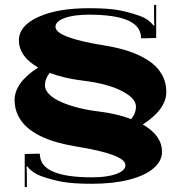

<svg xmlns="http://www.w3.org/2000/svg" viewBox="-20 -619 735 780"><path d="M135.1 -344.8Q56.8 -389.4 56.8 -455.4Q56.8 -514 135.1 -549.8Q213.3 -585.7 341.3 -585.7Q413.9 -585.7 457.2 -578.5Q500.4 -571.2 547.6 -554.6Q583 -542 603.6 -515.3L607.5 -516.2Q605.8 -526.2 605.8 -554.2V-598.8L614.5 -599.2V-464.6L553.3 -463.3L552.4 -472.9Q544.6 -559.4 341.3 -559.4Q280.2 -559.4 242.8 -545.9Q205.4 -532.3 205.4 -510.1Q205.4 -466.3 403.8 -434.4Q458 -425.7 501.7 -411.3Q545.5 -396.9 581.1 -374.3Q616.7 -351.8 636.1 -319.1Q655.6 -286.3 655.6 -245.6Q655.6 -174.8 559.9 -113.2Q638.1 -68.6 638.1 -2.6Q638.1 35.8 602.7 65.6Q567.3 95.3 502.6 111.5Q437.9 127.6 353.6 127.6Q281 127.6 237.8 120.4Q194.5 113.2 147.3 96.6Q111.9 83.9 91.3 57.3L87.4 58.1Q89.2 68.2 89.2 96.2V140.7L80.4 141.2V6.6L141.6 5.2L142.5 14.9Q150.3 101.4 353.6 101.4Q414.8 101.4 452.1 87.8Q489.5 74.3 489.5 52Q489.5 8.3 291.1 -23.6Q248.3 -30.6 211.8 -40.9Q175.3 -51.1 142.9 -67.1Q110.6 -83 88.1 -103.6Q65.6 -124.1 52.4 -151.9Q39.3 -179.6 39.3 -212.4Q39.3 -283.2 135.1 -344.8ZM513.1 -135.1Q532.3 -159.1 532.3 -185.8Q532.3 -211.5 500 -234.3Q467.7 -257 420 -271Q372.4 -285 316.4 -291.5Q239.9 -300.7 181.8 -323Q162.6 -299 162.6 -272.3Q162.6 -252.6 181.2 -234.7Q199.7 -216.8 230.6 -203.7Q261.4 -190.6 299.4 -180.9Q337.4 -171.3 378.5 -166.5Q455 -157.3 513.1 -135.1Z"/></svg>

Font: Wabroye
Style: Medium
Weight: 500
Designer: gluk
Foundry: gluk
Version: Version 0.14